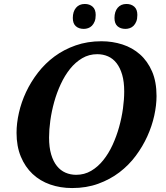

<svg xmlns="http://www.w3.org/2000/svg" viewBox="-20 -932 832 963"><path d="M63 -266.1Q63 -314 75 -366.7Q86.9 -419.4 110.8 -470.5Q134.8 -521.5 170.4 -567.6Q206.1 -613.8 253.2 -648.7Q300.3 -683.6 359.4 -704.3Q418.5 -725.1 488.8 -725.1Q543.9 -725.1 594 -709Q644 -692.9 682.1 -659.2Q720.2 -625.5 742.7 -573.7Q765.1 -522 765.1 -450.2Q765.1 -404.3 753.7 -352.1Q742.2 -299.8 719 -248.5Q695.8 -197.3 660.9 -150.4Q626 -103.5 578.9 -67.6Q531.7 -31.7 472.4 -10.3Q413.1 11.2 341.8 11.2Q282.7 11.2 231.7 -6.6Q180.7 -24.4 143.3 -59.6Q106 -94.7 84.5 -146.5Q63 -198.2 63 -266.1ZM226.1 -242.2Q226.1 -192.9 236.6 -157.5Q247.1 -122.1 265.4 -99.4Q283.7 -76.7 308.6 -65.9Q333.5 -55.2 361.8 -55.2Q403.3 -55.2 437.3 -75.2Q471.2 -95.2 498 -128.7Q524.9 -162.1 544.7 -205.3Q564.5 -248.5 577.4 -294.9Q590.3 -341.3 596.7 -387.5Q603 -433.6 603 -473.1Q603 -522 592.8 -557.1Q582.5 -592.3 564.7 -615.2Q546.9 -638.2 522 -649.2Q497.1 -660.2 467.8 -660.2Q426.3 -660.2 392.3 -640.1Q358.4 -620.1 331.5 -586.7Q304.7 -553.2 284.7 -510Q264.6 -466.8 251.7 -420.2Q238.8 -373.5 232.4 -327.4Q226.1 -281.2 226.1 -242.2ZM460 -856.9Q460 -837.4 454.6 -824.2Q449.2 -811 440.9 -802.7Q432.6 -794.4 421.9 -790.8Q411.1 -787.1 400.4 -787.1Q375.5 -787.1 360.4 -800.5Q345.2 -814 345.2 -841.8Q345.2 -874 361.3 -893.1Q377.4 -912.1 405.3 -912.1Q429.2 -912.1 444.6 -898.4Q460 -884.8 460 -856.9ZM668.9 -856.9Q668.9 -837.4 663.6 -824.2Q658.2 -811 649.9 -802.7Q641.6 -794.4 630.9 -790.8Q620.1 -787.1 609.4 -787.1Q584.5 -787.1 569.3 -800.5Q554.2 -814 554.2 -841.8Q554.2 -874 570.3 -893.1Q586.4 -912.1 614.3 -912.1Q638.2 -912.1 653.6 -898.4Q668.9 -884.8 668.9 -856.9Z"/></svg>

Font: Droid Serif
Style: Bold Italic
Weight: 700
Italic angle: -12°
Designer: Monotype Design team
Foundry: Monotype Imaging Inc.
Version: Version 1.03